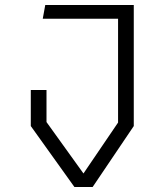

<svg xmlns="http://www.w3.org/2000/svg" viewBox="-20 -750 660 770"><path d="M103.5 -244.5V-389H166.5V-260.5L325 -40H305L453.5 -258.5V-730H516.5V-244.5L351.5 0H278.5ZM161.5 -730H494.5V-675H151.5Z"/></svg>

Font: Monaspace Krypton Var ExLight
Style: Regular
Weight: 200
Designer: Riley Cran and the Lettermatic Team
Version: Version 1.200 (Monaspace Krypton Var)